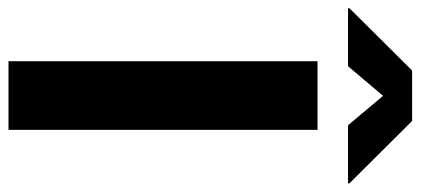

<svg xmlns="http://www.w3.org/2000/svg" viewBox="-352 -701 990 452"><g transform="rotate(90 143.0 -475.0)"><path d="M222.7 -727.5H61V0H222.7ZM72.8 -799.3 142.6 -881.8 211.9 -799.3H348.6V-802.7L201.7 -950.2H83L-63.5 -802.7V-799.3Z"/></g></svg>

Font: Raveo
Style: Bold
Weight: 700
Designer: Jakub Foglar, Rasmus Andersson (Inter)
Foundry: Jakubfoglar.com
Version: Version 1.100;Glyphs 3.2.3 (3260)